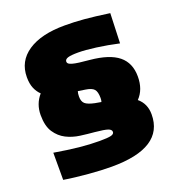

<svg xmlns="http://www.w3.org/2000/svg" viewBox="-138 -873 919 997"><g transform="rotate(-20 321.0 -374.5)"><path d="M310 12Q283 12 250.5 10.5Q218 9 183.5 6Q149 3 114 -1Q79 -5 49 -10V-160Q126 -147 184.5 -141Q243 -135 297 -135Q342 -135 359.5 -139.5Q377 -144 377 -156Q377 -169 358.5 -175.5Q340 -182 288 -187Q251 -190 210 -195.5Q169 -201 134.5 -218.5Q100 -236 77 -270.5Q54 -305 54 -366Q54 -427 93 -472Q75 -489 64.5 -514Q54 -539 54 -575Q54 -663 127 -712Q200 -761 330 -761Q356 -761 382 -760Q408 -759 437 -756.5Q466 -754 499.5 -750Q533 -746 575 -740L569 -575Q506 -589 446 -597Q386 -605 348 -605Q308 -605 291 -599.5Q274 -594 274 -581Q274 -574 279.5 -569.5Q285 -565 298.5 -561Q312 -557 335 -554Q358 -551 392 -548Q498 -538 547.5 -497.5Q597 -457 597 -382Q597 -310 555 -267Q597 -232 597 -173Q597 12 310 12ZM374 -322Q377 -331 377 -343Q377 -378 364.5 -392Q352 -406 318 -411L278 -417Q274 -405 274 -388Q274 -361 288 -348.5Q302 -336 340 -328Z"/></g></svg>

Font: Encode Sans Wide
Style: Black
Weight: 900
Designer: Pablo Impallari, Andres Torresi
Foundry: Pablo Impallari, Andres Torresi
Version: Version 1.000; ttfautohint (v1.00) -l 8 -r 50 -G 200 -x 14 -